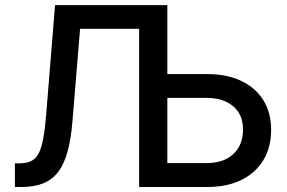

<svg xmlns="http://www.w3.org/2000/svg" viewBox="-20 -748 1148 768"><path d="M39.6 0V-94.7H59.1Q94.7 -94.7 115.2 -110.4Q135.7 -126 146.7 -166.5Q157.7 -207 164.1 -282.7L200.2 -727.5H552.7V-632.8H300.3L270 -264.6Q264.2 -193.4 250.7 -143.3Q237.3 -93.3 213.6 -61.5Q189.9 -29.8 153.6 -14.9Q117.2 0 65.4 0ZM614.7 -451.7H808.1Q887.2 -451.7 944.6 -424.6Q1002 -397.5 1033.2 -347.4Q1064.5 -297.4 1064.5 -229.5Q1064.5 -158.7 1033.4 -107.4Q1002.4 -56.2 945.3 -28.1Q888.2 0 809.1 0H536.6V-727.5H649.4V-95.7H807.1Q874.5 -95.7 913.3 -131.8Q952.1 -168 952.1 -230.5Q952.1 -269.5 934.6 -297.6Q917 -325.7 884.5 -341.1Q852.1 -356.4 807.1 -356.4H614.7Z"/></svg>

Font: V-Inter
Style: Medium-500
Weight: 500
Designer: Rasmus Andersson
Foundry: rsms
Version: Version 4.000;git-4146feb